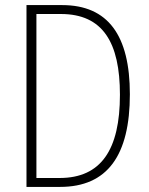

<svg xmlns="http://www.w3.org/2000/svg" viewBox="-20 -734 587 754"><path d="M490 -364C490 -594 405 -714 224 -714H84V0H216C402 0 490 -124 490 -364ZM451 -362C451 -146 377 -35 214 -35H123V-679H219C384 -679 451 -567 451 -362Z"/></svg>

Font: Noto Sans Georgian Condensed ExtraLight
Style: Regular
Weight: 200
Width: 3
Designer: Monotype Design Team, Akaki Razmadze
Foundry: Google LLC
Version: Version 2.005